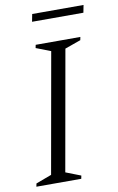

<svg xmlns="http://www.w3.org/2000/svg" viewBox="-90 -856 558 906"><g transform="rotate(-10 188.5 -403.0)"><path d="M9 0 12 -15 87 -43 189 -618 119 -645 122 -660H336L333 -645L257 -618L155 -43L227 -15L224 0ZM124 -770 131 -806H377L370 -770Z"/></g></svg>

Font: Spectral Light
Style: Italic
Weight: 300
Italic angle: -10°
Designer: Jean-Baptiste Levee
Foundry: Production Type
Version: Version 2.001